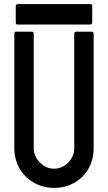

<svg xmlns="http://www.w3.org/2000/svg" viewBox="-20 -933 528 939"><path d="M353 -778H428Q438 -778 438 -768V-207Q438 -166 423.5 -130.5Q409 -95 383 -69Q357 -43 321.5 -28.5Q286 -14 245 -14Q204 -14 168.5 -28.5Q133 -43 106.5 -69Q80 -95 65 -130.5Q50 -166 50 -207V-768Q50 -778 60 -778H135Q145 -778 145 -768V-207Q145 -187 153.5 -169Q162 -151 176 -137V-138Q204 -108 245 -108Q265 -108 282.5 -116Q300 -124 313.5 -137.5Q327 -151 335 -169Q343 -187 343 -207V-768Q343 -778 353 -778ZM57 -823V-903Q57 -913 67 -913H421Q431 -913 431 -903V-823Q431 -813 421 -813H67Q57 -813 57 -823Z"/></svg>

Font: Kanalisirung
Style: Regular
Weight: 500
Designer: Peter Wiegel
Foundry: Peter Wiegel
Version: 1.000